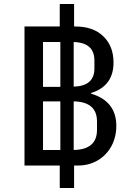

<svg xmlns="http://www.w3.org/2000/svg" viewBox="-20 -831 680 964"><path d="M352 113H280V0H103V-698H280V-811H352V-698H359Q448 -698 499 -648.5Q550 -599 550 -517Q550 -399 437 -364V-361Q564 -323 564 -199Q564 -143 539.5 -97.5Q515 -52 471 -26Q427 0 372 0H352ZM283 -78V-322H196V-78ZM283 -395V-620H196V-395ZM467 -179V-221Q467 -320 350 -322V-78Q467 -80 467 -179ZM454 -487V-527Q454 -617 350 -620V-396Q454 -399 454 -487Z"/></svg>

Font: Writer
Style: Regular
Weight: 400
Monospace: yes
Designer: Mike Abbink, Paul van der Laan, Pieter van Rosmalen
Foundry: Bold Monday
Version: Version 2.001 2020